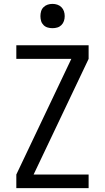

<svg xmlns="http://www.w3.org/2000/svg" viewBox="-20 -968 540 988"><path d="M64 0V-70L347 -665H64V-735H436V-665L153 -70H436V0ZM250 -823Q237 -823 225 -826.5Q213 -830 204 -839Q195 -848 191.5 -860Q188 -872 188 -885Q188 -898 191.5 -910Q195 -922 204 -931Q213 -940 225 -944Q237 -948 250 -948Q263 -948 275 -944Q287 -940 296 -931Q305 -922 309 -910Q313 -898 313 -885Q313 -872 309 -860Q305 -848 296 -839Q287 -830 275 -826.5Q263 -823 250 -823Z"/></svg>

Font: Iosevka Fixed
Style: Regular
Weight: 400
Monospace: yes
Designer: Belleve Invis
Foundry: Belleve Invis
Version: Version 33.2.4